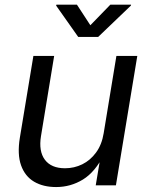

<svg xmlns="http://www.w3.org/2000/svg" viewBox="-20 -775 624 803"><path d="M214.8 7.3Q160.6 7.3 122.6 -15.1Q84.5 -37.6 68.1 -83.5Q51.8 -129.4 63 -198.7L119.6 -541H206.5L151.4 -205.6Q141.1 -142.6 167.7 -106.9Q194.3 -71.3 252 -71.3Q290.5 -71.3 324.2 -87.9Q357.9 -104.5 381.8 -137.2Q405.8 -169.9 413.6 -217.8L466.8 -541H554.2L464.8 0H380.4L402.3 -130.9H416Q378.4 -55.7 326.9 -24.2Q275.4 7.3 214.8 7.3ZM301.8 -755.4 357.9 -669.4 441.4 -755.4H528.3L527.3 -751.5L390.6 -620.6H307.1L214.8 -751.5L215.8 -755.4Z"/></svg>

Font: Inter 17pt
Style: Italic
Weight: 400
Italic angle: -9.3988°
Version: Version 4.001;git-66647c0bb